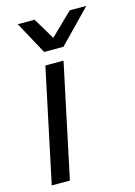

<svg xmlns="http://www.w3.org/2000/svg" viewBox="-109 -759 573 817"><g transform="rotate(-15 177.5 -350.0)"><path d="M15 0 121 -500H201L95 0ZM355 -700 216 -557H131L53 -700H127L184 -605L282 -700Z"/></g></svg>

Font: Epunda Sans
Style: Italic
Weight: 400
Italic angle: -12.0243°
Designer: Simon Atzbach
Foundry: typofactur
Version: Version 2.204; ttfautohint (v1.8.4.7-5d5b)